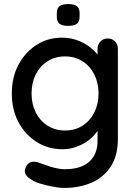

<svg xmlns="http://www.w3.org/2000/svg" viewBox="-20 -723 669 943"><path d="M284 -538Q327 -538 363 -524Q399 -510 425.5 -488.5Q452 -467 467 -444Q482 -421 482 -404L459 -403V-483Q459 -504 473 -519Q487 -534 509 -534Q531 -534 545 -519.5Q559 -505 559 -483V-42Q559 43 523 96.5Q487 150 427.5 175Q368 200 297 200Q272 200 238 193.5Q204 187 175.5 178Q147 169 136 160Q113 148 105.5 132Q98 116 106 100Q115 78 132 73Q149 68 171 76Q181 79 202 87Q223 95 249 101.5Q275 108 298 108Q378 108 418.5 71Q459 34 459 -30V-120L471 -113Q468 -92 452 -70.5Q436 -49 411 -31Q386 -13 354 -1.5Q322 10 287 10Q217 10 160.5 -25.5Q104 -61 71 -122.5Q38 -184 38 -264Q38 -344 71 -405.5Q104 -467 159.5 -502.5Q215 -538 284 -538ZM299 -446Q251 -446 213.5 -422Q176 -398 155.5 -357Q135 -316 135 -264Q135 -212 155.5 -171Q176 -130 213.5 -106Q251 -82 299 -82Q348 -82 385 -105.5Q422 -129 443 -170.5Q464 -212 464 -264Q464 -316 443 -357.5Q422 -399 385 -422.5Q348 -446 299 -446ZM314 -596Q285 -596 272 -606.5Q259 -617 259 -642V-658Q259 -683 273 -693Q287 -703 315 -703Q345 -703 358 -692.5Q371 -682 371 -658V-642Q371 -616 357.5 -606Q344 -596 314 -596Z"/></svg>

Font: Quicksand SemiBold
Style: Regular
Weight: 600
Designer: Andrew Paglinawan
Foundry: Andrew Paglinawan
Version: Version 3.004